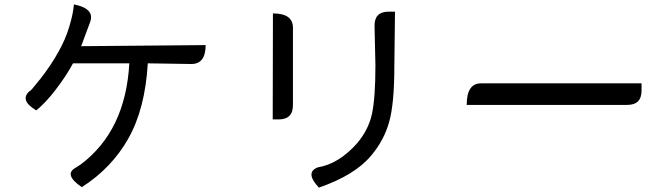

<svg xmlns="http://www.w3.org/2000/svg" viewBox="-20 -812 3040 873"><path d="M316 -792Q412 -773 390 -712L349 -602L915 -607Q915 -521 850 -521L652 -524Q640 -318 564 -183Q488 -48 352 39Q267 -19 325 -50L348 -65Q551 -218 568 -524H312Q280 -465 233 -404Q187 -344 145 -310Q66 -357 116 -399Q115 -392 164 -454Q213 -517 245 -575Q278 -633 295 -691Q313 -750 316 -792Z M1776 -759 1773 -510Q1773 -339 1749 -256Q1726 -174 1668 -105Q1593 -15 1430 41Q1365 -28 1425 -51Q1521 -67 1604 -161Q1655 -221 1671 -293Q1687 -366 1687 -514L1683 -694Q1682 -759 1747 -759ZM1221 -751Q1312 -751 1312 -686V-334Q1312 -269 1247 -269H1220L1221 -751Z M2102 -335Q2102 -433 2167 -433H2897V-400Q2897 -335 2832 -335H2102Z"/></svg>

Font: Swei Toothpaste CJK TC
Style: Regular
Weight: 400
Version: Version 1.0